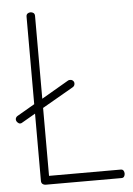

<svg xmlns="http://www.w3.org/2000/svg" viewBox="-53 -771 563 811"><g transform="rotate(-5 229.0 -365.5)"><path d="M107 0Q100 0 94.5 -4.5Q89 -9 89 -18V-303L32 -270Q28 -267 23 -267Q17 -267 11.5 -273Q6 -279 6 -286Q6 -290 8.5 -294Q11 -298 15 -300L89 -343V-714Q89 -723 94.5 -727Q100 -731 107 -731Q114 -731 119.5 -727Q125 -723 125 -714V-363L240 -430Q243 -432 249 -432Q254 -432 257.5 -430Q261 -428 263.5 -424.5Q266 -421 266 -416Q266 -405 257 -400L125 -324V-36H429Q437 -36 440.5 -30.5Q444 -25 444 -18Q444 -11 440.5 -5.5Q437 0 429 0Z"/></g></svg>

Font: Dosis ExtraLight
Style: Regular
Weight: 250
Designer: EdgarTolentino, PabloImpallari, IginoMarini
Foundry: EdgarTolentino, PabloImpallari, IginoMarini
Version: Version 3.001; ttfautohint (v1.8.2)